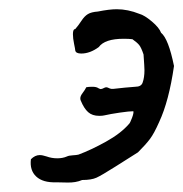

<svg xmlns="http://www.w3.org/2000/svg" viewBox="-20 -396 397 416"><path d="M47 -51Q56 -60 66 -60Q72 -60 81 -57Q92 -53 104 -53Q116 -53 125 -57Q129 -59 137.5 -59.5Q146 -60 150 -61Q177 -71 209.5 -89Q242 -107 260 -128Q262 -130 266 -140.5Q270 -151 269 -155Q260 -155 239.5 -152Q219 -149 206 -146Q202 -145 195 -145Q180 -145 171 -153Q162 -161 155 -178Q154 -180 154 -183Q154 -188 159 -194.5Q164 -201 167 -207Q172 -208 180 -208Q189 -208 193 -205Q197 -203 198 -203Q201 -203 205.5 -205.5Q210 -208 214 -206Q218 -204 221 -203.5Q224 -203 235.5 -204.5Q247 -206 273 -208Q286 -208 289 -217Q293 -228 293 -244Q293 -250 291 -278Q286 -293 281.5 -298.5Q277 -304 267 -311Q260 -312 248 -312Q207 -312 194 -294Q175 -280 156 -280Q144 -280 143 -287Q143 -289 140.5 -301Q138 -313 138 -322Q138 -333 143 -333Q150 -341 156.5 -351Q163 -361 170.5 -365.5Q178 -370 192 -371Q217 -376 233 -376Q257 -376 282 -366Q293 -363 309 -349.5Q325 -336 329 -325Q345 -312 357 -253Q346 -177 325 -132Q314 -107 305 -95Q296 -83 279 -66L230 -35Q200 -16 189 -11Q178 -6 158 -6Q144 0 126 -0.5Q108 -1 102 -1Q73 0 58.5 -13.5Q44 -27 47 -51Z"/></svg>

Font: Caveat
Style: Regular
Weight: 400
Designer: Pablo Impallari
Foundry: Pablo Impallari
Version: Version 1.500; ttfautohint (v1.6)